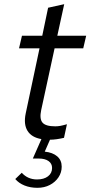

<svg xmlns="http://www.w3.org/2000/svg" viewBox="-20 -659 432 918"><path d="M159 239Q125 239 97.5 228Q70 217 53 197L84 167Q113 199 157 199Q190 199 209.5 184Q229 169 229 144Q229 123 212 111Q195 99 165 99H137L178 6Q131 -2 111.5 -33.5Q92 -65 103 -117L169 -428H71L85 -488H182L210 -622L287 -639L254 -488H392L378 -428H241L177 -133Q168 -91 183 -73Q198 -55 244 -55Q256 -55 267.5 -57Q279 -59 300 -65L286 0Q269 4 251.5 6.5Q234 9 219 9L194 66Q232 70 253.5 88.5Q275 107 275 138Q275 166 259.5 189Q244 212 218 225.5Q192 239 159 239Z"/></svg>

Font: Red Hat Text VF
Style: Italic
Weight: 400
Italic angle: -12°
Designer: Pentagram, MCKL
Foundry: Pentagram, MCKL
Version: Version 1.023